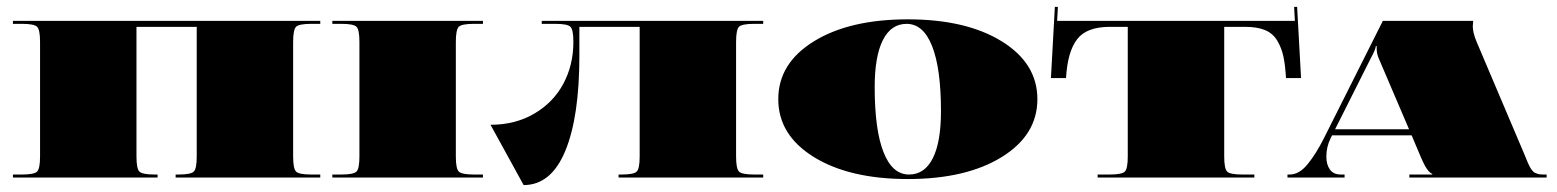

<svg xmlns="http://www.w3.org/2000/svg" viewBox="-20 -515 4516 557"><path d="M909.1 -454.5V-445.8H882.9Q847.5 -445.8 838.9 -437.3Q830.4 -428.8 830.4 -393.4V-61.2Q830.4 -25.8 838.9 -17.3Q847.5 -8.7 882.9 -8.7H909.1V0H489.5V-8.7H498.3Q533.7 -8.7 542.2 -17.3Q550.7 -25.8 550.7 -61.2V-437.1H375.9V-61.2Q375.9 -25.8 384.4 -17.3Q392.9 -8.7 428.3 -8.7H437.1V0H17.5V-8.7H43.7Q79.1 -8.7 87.6 -17.3Q96.2 -25.8 96.2 -61.2V-393.4Q96.2 -428.8 87.6 -437.3Q79.1 -445.8 43.7 -445.8H17.5V-454.5Z M944.1 -454.5H1381.1V-445.8H1354.9Q1319.5 -445.8 1311 -437.3Q1302.4 -428.8 1302.4 -393.4V-61.2Q1302.4 -25.8 1311 -17.3Q1319.5 -8.7 1354.9 -8.7H1381.1V0H944.1V-8.7H970.3Q1005.7 -8.7 1014.2 -17.3Q1022.7 -25.8 1022.7 -61.2V-393.4Q1022.7 -428.8 1014.2 -437.3Q1005.7 -445.8 970.3 -445.8H944.1Z M2194.1 -454.5V-445.8H2167.8Q2132.4 -445.8 2123.9 -437.3Q2115.4 -428.8 2115.4 -393.4V-61.2Q2115.4 -25.8 2123.9 -17.3Q2132.4 -8.7 2167.8 -8.7H2194.1V0H1774.5V-8.7H1783.2Q1818.6 -8.7 1827.1 -17.3Q1835.7 -25.8 1835.7 -61.2V-437.1H1660.8V-353.6Q1660.8 -175.7 1619.8 -76.9Q1578.7 21.9 1499.1 21.9L1403 -153Q1474.7 -153 1529.9 -185.3Q1585.2 -217.7 1614.3 -272.1Q1643.4 -326.5 1643.4 -393.4Q1643.4 -428.8 1634.8 -437.3Q1626.3 -445.8 1590.9 -445.8H1551.6V-454.5Z M2341.1 -59.4Q2237.8 -123.3 2237.8 -227.3Q2237.8 -331.3 2341.1 -395.1Q2444.5 -458.9 2613.6 -458.9Q2782.8 -458.9 2886.1 -395.1Q2989.5 -331.3 2989.5 -227.3Q2989.5 -123.3 2886.1 -59.4Q2782.8 4.4 2613.6 4.4Q2444.5 4.4 2341.1 -59.4ZM2610.1 -445.8Q2565.1 -445.8 2541.3 -398.8Q2517.5 -351.8 2517.5 -262.2Q2517.5 -138.5 2543.1 -73.6Q2568.6 -8.7 2617.1 -8.7Q2662.2 -8.7 2686 -55.7Q2709.8 -102.7 2709.8 -192.3Q2709.8 -316 2684.2 -380.9Q2658.7 -445.8 2610.1 -445.8Z M3046.8 -454.5H3736.5L3734.3 -494.8L3743 -495.2L3754.4 -288.5H3710.7Q3708.5 -327.4 3703 -352.1Q3697.6 -376.7 3685.1 -397.5Q3672.6 -418.3 3649.9 -427.7Q3627.2 -437.1 3592.7 -437.1H3531.5V-61.2Q3531.5 -25.8 3540 -17.3Q3548.5 -8.7 3583.9 -8.7H3618.9V0H3164.3V-8.7H3199.3Q3234.7 -8.7 3243.2 -17.3Q3251.7 -25.8 3251.7 -61.2V-437.1H3199.3Q3132 -437.1 3104.5 -400.8Q3076.9 -364.5 3072.6 -288.5H3028.8L3040.2 -495.2L3049 -494.8Z M4067.7 -139.9 3979.9 -345.3Q3973.8 -359.3 3973.8 -374.1Q3973.8 -376.3 3973.8 -378.5L3974.2 -381.1H3971.2Q3971.2 -372.4 3955.9 -344.4L3853.1 -139.9ZM3991.7 -454.5H4253.5V-449.3Q4252.6 -442.3 4252.6 -438.8Q4252.6 -420.5 4263.5 -394.2L4401.2 -69.9Q4403.4 -65.1 4407.1 -55.7Q4410.8 -46.3 4412.2 -43.3Q4413.5 -40.2 4416.7 -33.7Q4420 -27.1 4421.5 -25.1Q4423.1 -23.2 4426.4 -19Q4429.6 -14.9 4432.3 -14Q4434.9 -13.1 4439 -11.4Q4443.2 -9.6 4447.8 -9.2Q4452.4 -8.7 4458.5 -8.7H4466.8V0H4068.6V-8.7H4135.1V-10.5Q4120.2 -16.2 4103.1 -56.4L4075.2 -122.4H3844.4L3840 -113.6Q3827.8 -89.2 3827.8 -60.3Q3827.8 -37.6 3838.1 -23.2Q3848.3 -8.7 3870.2 -8.7H3880.7V0H3715V-8.7H3721.6Q3748.7 -8.7 3772.9 -38Q3797.2 -67.3 3820.8 -114.1Z"/></svg>

Font: FoglihtenBlackPcs
Style: BlackPcs
Weight: 900
Version: Version 0.75